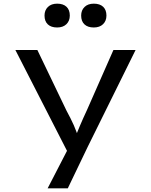

<svg xmlns="http://www.w3.org/2000/svg" viewBox="-20 -798 824 1048"><path d="M240 230 366 -14V65L64 -525H184L343 -194Q366 -152 383 -114Q400 -76 407 -46L388 -43Q400 -73 416.5 -112Q433 -151 455 -198L599 -525H720L459 3L350 230ZM492 -648Q459 -648 441 -665Q423 -682 423 -713Q423 -742 441.5 -760Q460 -778 492 -778Q525 -778 543 -761Q561 -744 561 -713Q561 -684 542.5 -666Q524 -648 492 -648ZM292 -648Q259 -648 241 -665Q223 -682 223 -713Q223 -742 241.5 -760Q260 -778 292 -778Q325 -778 343 -761Q361 -744 361 -713Q361 -684 342.5 -666Q324 -648 292 -648Z"/></svg>

Font: Lexend Giga
Style: Regular
Weight: 400
Designer: Bonnie Shaver-Troup, Thomas Jockin
Foundry: Lexend
Version: Version 1.007